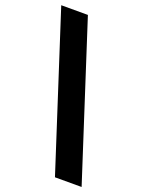

<svg xmlns="http://www.w3.org/2000/svg" viewBox="-182 -828 714 961"><g transform="rotate(20 175.5 -347.0)"><path d="M237 63 -28 -757H114L379 63Z"/></g></svg>

Font: Mulish Black
Style: Regular
Weight: 900
Designer: Vernon Adams
Foundry: Vernon Adams
Version: Version 3.603; ttfautohint (v1.8.3)